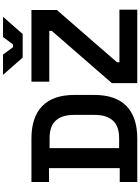

<svg xmlns="http://www.w3.org/2000/svg" viewBox="151 -1079 928 1270"><g transform="rotate(-90 615.0 -444.0)"><path d="M46 0V-116H138V-584H46V-700H334Q475 -700 548.5 -628.5Q622 -557 622 -416V-284Q622 -143 548.5 -71.5Q475 0 334 0ZM270 -120H336Q416 -120 453 -162Q490 -204 490 -280V-420Q490 -497 453 -538.5Q416 -580 336 -580H270ZM700 0V-168L1046 -566V-582H710V-700H1184V-532L838 -134V-118H1186V0ZM869 -758 755 -888H889L938 -822H956L1005 -888H1139L1025 -758Z"/></g></svg>

Font: Space Grotesk
Style: Bold
Weight: 700
Designer: Florian Karsten
Foundry: Florian Karsten
Version: Version 2.000